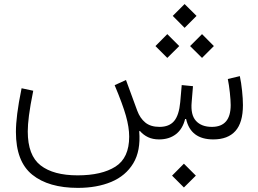

<svg xmlns="http://www.w3.org/2000/svg" viewBox="-20 -684 1267 942"><path d="M827.6 -606 885.7 -664.1 944.3 -606 885.7 -547.4ZM912.6 -458 971.2 -516.6 1029.3 -458 971.2 -399.9ZM742.7 -458 800.8 -516.6 859.4 -458 800.8 -399.9ZM760.7 0Q729.5 0 706.3 -11Q683.1 -22 666 -42L663.1 -39.6Q670.9 56.2 633.8 117.4Q596.7 178.7 526.1 208.3Q455.6 237.8 362.3 237.8Q218.3 237.8 138.2 173.1Q58.1 108.4 58.1 -36.6Q58.1 -75.2 64.5 -126.2Q70.8 -177.2 85.9 -251L143.1 -238.8Q127.9 -163.6 122.1 -117.4Q116.2 -71.3 116.2 -39.1Q116.2 78.6 179.2 127.4Q242.2 176.3 360.8 176.3Q479 176.3 546.4 133.5Q613.8 90.8 613.8 -13.7Q613.8 -59.1 597.7 -116.2Q581.5 -173.3 542.5 -266.1L598.1 -291.5L653.3 -141.1Q667 -104 692.9 -82.8Q718.8 -61.5 762.7 -61.5Q810.1 -61.5 834.2 -90.1Q858.4 -118.7 864.3 -183.1L871.6 -266.6L926.8 -261.2L920.4 -183.1Q914.6 -120.6 941.4 -91.1Q968.3 -61.5 1019.5 -61.5Q1111.8 -61.5 1111.8 -168.5Q1111.8 -191.4 1107.7 -229.7Q1103.5 -268.1 1097.7 -296.4L1156.7 -310.5Q1163.6 -278.3 1167.7 -238.5Q1171.9 -198.7 1171.9 -168.5Q1171.9 -82.5 1135 -41.3Q1098.1 0 1026.4 0Q915.5 0 893.1 -100.1H888.2Q876 -50.8 842.8 -25.4Q809.6 0 760.7 0ZM824.2 177.7 882.3 119.1 940.9 177.7 882.3 235.8Z"/></svg>

Font: Estedad-FD Light
Style: Regular
Weight: 300
Designer: Amin Abedi
Version: Version 7.3